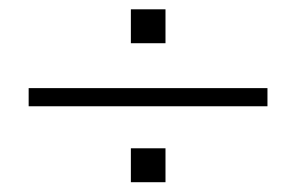

<svg xmlns="http://www.w3.org/2000/svg" viewBox="-20 -564 620 402"><path d="M540 -379.5V-341.5H40V-379.5ZM254 -253.5H326.5V-182.5H254ZM254 -544.5H326.5V-473.5H254Z"/></svg>

Font: Hepta Slab Light
Style: Regular
Weight: 300
Designer: Michael LaGattuta
Foundry: Michael LaGattuta
Version: Version 1.102